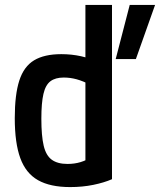

<svg xmlns="http://www.w3.org/2000/svg" viewBox="-20 -750 650 780"><path d="M265 10Q184 10 134.5 -18Q85 -46 62.5 -107.5Q40 -169 40 -270Q40 -366 58.5 -423Q77 -480 118.5 -505Q160 -530 229 -530Q271 -530 309.5 -521.5Q348 -513 382 -495L350 -404Q317 -421 291 -428Q265 -435 239 -435Q205 -435 185 -420Q165 -405 156.5 -368.5Q148 -332 148 -268Q148 -198 157.5 -158Q167 -118 190.5 -101Q214 -84 254 -84Q283 -84 307.5 -91.5Q332 -99 351 -112L327 -59V-730H435V-22Q403 -8 359 1Q315 10 265 10ZM450 -510 507 -730H610L532 -510Z"/></svg>

Font: M PLUS Code Latin Expanded Medium
Style: Regular
Weight: 500
Width: 7
Designer: Coji Morishita
Foundry: UNDERFOREST DESIGN
Version: Version 1.002; ttfautohint (v1.8.3)